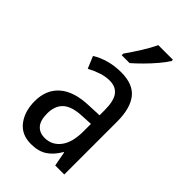

<svg xmlns="http://www.w3.org/2000/svg" viewBox="-235 -843 931 931"><g transform="rotate(45 230.0 -378.0)"><path d="M236 -546Q318 -546 354.5 -499.5Q391 -453 391 -363V0H329L315 -75H312Q287 -32 254.5 -11Q222 10 172 10Q107 10 72.5 -35.5Q38 -81 38 -150Q38 -229 89 -273.5Q140 -318 239 -321L309 -324V-359Q309 -422 288 -450Q267 -478 225 -478Q197 -478 168 -468.5Q139 -459 109 -443L83 -505Q115 -525 154 -535.5Q193 -546 236 -546ZM252 -262Q183 -259 153 -231Q123 -203 123 -151Q123 -103 143 -80.5Q163 -58 198 -58Q248 -58 278.5 -98Q309 -138 309 -213V-265ZM370 -757Q357 -736 333 -707.5Q309 -679 281.5 -651.5Q254 -624 233 -606H179V-617Q205 -654 229.5 -693Q254 -732 270 -766H370Z"/></g></svg>

Font: Noto Sans Devanagari Condensed
Style: Regular
Weight: 400
Width: 3
Designer: Jelle Bosma - Monotype Design Team
Foundry: Monotype Imaging Inc.
Version: Version 2.004; ttfautohint (v1.8.4.7-5d5b)